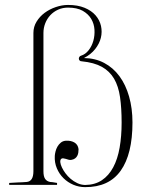

<svg xmlns="http://www.w3.org/2000/svg" viewBox="-20 -751 577 777"><path d="M324.2 6.3Q299.8 6.3 277.1 -3.2Q254.4 -12.7 237.1 -29.8Q219.7 -46.9 210 -70.1Q200.2 -93.3 201.7 -120.1Q202.1 -127.4 204.6 -137.7Q207 -147.9 212.4 -157.5Q217.8 -167 226.1 -173.8Q234.4 -180.7 247.1 -181.6Q267.1 -182.6 281.2 -174.3Q295.4 -166 297.9 -147.5Q297.9 -140.6 296.9 -133.5Q295.9 -126.5 292.7 -120.4Q289.6 -114.3 283.7 -109.9Q277.8 -105.5 268.6 -104Q263.2 -103 257.3 -104.7Q251.5 -106.4 245.8 -108.2Q240.2 -109.9 235.1 -110.4Q230 -110.8 227.1 -107.4Q223.1 -103 224.1 -94Q225.1 -85 230.5 -73.5Q235.8 -62 244.9 -49.8Q253.9 -37.6 265.9 -27.3Q277.8 -17.1 292.7 -10Q307.6 -2.9 324.2 -2.4Q364.3 -2.9 392.3 -21.7Q420.4 -40.5 438.2 -74Q456.1 -107.4 464.1 -153.6Q472.2 -199.7 472.2 -254.9Q472.2 -313.5 465.8 -357.7Q459.5 -401.9 441.7 -432.4Q423.8 -462.9 392.3 -480.5Q360.8 -498 310.5 -502.9Q305.2 -502.9 302.2 -506.1Q299.3 -509.3 299.1 -512.9Q298.8 -516.6 301 -520.5Q303.2 -524.4 308.6 -525.9Q325.7 -531.2 338.6 -547.6Q351.6 -564 357.7 -585.7Q363.8 -607.4 362.3 -631.1Q360.8 -654.8 349.1 -674.6Q337.4 -694.3 314.7 -707.3Q292 -720.2 255.4 -720.2Q233.4 -720.2 215.1 -711.9Q196.8 -703.6 183.6 -689.5Q170.4 -675.3 163.1 -656.7Q155.8 -638.2 155.8 -617.7V-58.1Q155.8 -37.1 162.6 -27.1Q169.4 -17.1 183.1 -14.6Q186.5 -14.2 188 -14.2Q189.5 -14.2 191.7 -13.9Q193.8 -13.7 198 -12.9Q202.1 -12.2 210.9 -10.7V-2.9H17.1V-10.7Q24.9 -11.2 34.7 -11.7Q44.4 -12.2 51.8 -12.7Q61 -13.2 69.8 -13.4Q78.6 -13.7 87.4 -14.6Q115.2 -16.6 115.2 -58.1V-617.7Q115.2 -642.6 127.9 -663.3Q140.6 -684.1 160.6 -699Q180.7 -713.9 205.8 -722.4Q231 -731 255.4 -731Q294.4 -731 322.3 -719.5Q350.1 -708 366.7 -689Q383.3 -669.9 388.7 -646Q394 -622.1 388.2 -598.1Q382.3 -574.2 365.2 -552.5Q348.1 -530.8 319.8 -516.1Q365.2 -515.6 401.6 -496.3Q438 -477.1 463.4 -442.6Q488.8 -408.2 502.4 -360.4Q516.1 -312.5 516.1 -255.4Q516.1 -127.4 468.5 -60.3Q420.9 6.8 324.2 6.3Z"/></svg>

Font: Tartlers End
Style: Regular
Weight: 200
Designer: Peter Wiegel
Foundry: Peter Wiegel
Version: Version 1.000 2013 initial release